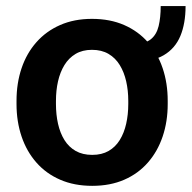

<svg xmlns="http://www.w3.org/2000/svg" viewBox="-20 -600 629 630"><path d="M507.3 -580.1H588.9Q588.9 -522.9 571.8 -481.9Q554.7 -440.9 517.3 -418.9Q480 -397 418.9 -397V-456.1Q456.1 -456.1 474.9 -471.2Q493.7 -486.3 500.5 -514.4Q507.3 -542.5 507.3 -580.1ZM34.2 -258.8V-269Q34.2 -327.1 50.8 -376.2Q67.4 -425.3 99.4 -461.4Q131.3 -497.6 177.2 -517.8Q223.1 -538.1 281.7 -538.1Q341.3 -538.1 387.5 -517.8Q433.6 -497.6 465.3 -461.4Q497.1 -425.3 513.7 -376.2Q530.3 -327.1 530.3 -269V-258.8Q530.3 -201.2 513.7 -152.1Q497.1 -103 465.3 -66.7Q433.6 -30.3 387.7 -10.3Q341.8 9.8 282.7 9.8Q223.6 9.8 177.5 -10.3Q131.3 -30.3 99.4 -66.7Q67.4 -103 50.8 -152.1Q34.2 -201.2 34.2 -258.8ZM163.6 -269V-258.8Q163.6 -224.1 170.4 -193.8Q177.2 -163.6 191.4 -140.6Q205.6 -117.7 228.3 -104.7Q251 -91.8 282.7 -91.8Q314 -91.8 336.4 -104.7Q358.9 -117.7 373 -140.6Q387.2 -163.6 394 -193.8Q400.9 -224.1 400.9 -258.8V-269Q400.9 -303.2 394 -333.3Q387.2 -363.3 373 -386.5Q358.9 -409.7 336.2 -423.1Q313.5 -436.5 281.7 -436.5Q250.5 -436.5 228 -423.1Q205.6 -409.7 191.4 -386.5Q177.2 -363.3 170.4 -333.3Q163.6 -303.2 163.6 -269Z"/></svg>

Font: Roboto SemiBold
Style: Regular
Weight: 600
Designer: Christian Robertson
Foundry: Google
Version: Version 3.009; 2024